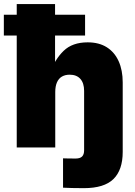

<svg xmlns="http://www.w3.org/2000/svg" viewBox="-41 -748 686 974"><path d="M384.3 206.5Q352.5 206.5 324.2 205.8Q295.9 205.1 278.8 204.1V55.2Q288.6 55.7 305.4 55.9Q322.3 56.2 342.8 56.2Q365.2 56.2 375.5 45.9Q385.7 35.6 385.7 14.2V0H581.5V22.5Q581.5 114.3 534.4 160.4Q487.3 206.5 384.3 206.5ZM239.3 -280.8V0H43.9V-727.5H238.3V-380.9H214.4Q237.3 -446.8 281.7 -490Q326.2 -533.2 403.8 -533.2Q461.4 -533.2 501 -508.1Q540.5 -482.9 561 -437.3Q581.5 -391.6 581.5 -330.1V0H385.7V-287.1Q385.7 -326.2 366.7 -347.7Q347.7 -369.1 312.5 -369.1Q289.6 -369.1 272.9 -359.4Q256.3 -349.6 247.8 -329.8Q239.3 -310.1 239.3 -280.8ZM-21.5 -567.9V-673.3H390.6V-567.9Z"/></svg>

Font: Inter 28pt Black
Style: Regular
Weight: 900
Designer: Rasmus Andersson
Foundry: rsms
Version: Version 4.001;git-66647c0bb